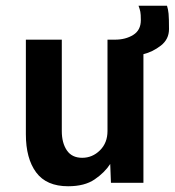

<svg xmlns="http://www.w3.org/2000/svg" viewBox="-20 -636 608 668"><path d="M217 12Q141.5 12 105.8 -36.2Q70 -84.5 70 -169V-498H195V-180Q195 -139 212.5 -113Q230 -87 266 -87Q301.5 -87 327.8 -113Q354 -139 354 -180V-498H380Q417 -498 443.5 -514.5Q470 -531 470 -566Q470 -586.5 468.2 -595.2Q466.5 -604 462 -616H561Q565 -604 566.5 -588.2Q568 -572.5 568 -535Q568 -499.5 539.8 -477.5Q511.5 -455.5 479 -447.5V0H366L363.5 -65.5Q344 -35.5 309.2 -11.8Q274.5 12 217 12Z"/></svg>

Font: Alatsi
Style: Regular
Weight: 400
Designer: Spyros Zevelakis, Eben Sorkin
Foundry: www.sorkintype.com
Version: Version 1.008; ttfautohint (v1.8.4.7-5d5b)